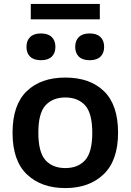

<svg xmlns="http://www.w3.org/2000/svg" viewBox="-20 -949 666 979"><path d="M313 10Q190.5 10 117.2 -59.8Q44 -129.5 44 -272Q44 -414 116 -483.8Q188 -553.5 313 -553.5Q438.5 -553.5 510.2 -484Q582 -414.5 582 -272.5Q582 -131 508.5 -60.5Q435 10 313 10ZM313 -92Q377.5 -92 414 -132.2Q450.5 -172.5 450.5 -271.5Q450.5 -372 413.8 -412Q377 -452 313 -452Q249 -452 212.2 -412Q175.5 -372 175.5 -273Q175.5 -172.5 212 -132.2Q248.5 -92 313 -92ZM437 -642Q401 -642 382.2 -660Q363.5 -678 363.5 -710Q363.5 -742 382.2 -760.2Q401 -778.5 437 -778.5Q473.5 -778.5 492.2 -760.2Q511 -742 511 -710Q511 -678 492.2 -660Q473.5 -642 437 -642ZM189 -642Q152.5 -642 133.8 -660Q115 -678 115 -710Q115 -742 133.8 -760.2Q152.5 -778.5 189 -778.5Q225 -778.5 243.8 -760.2Q262.5 -742 262.5 -710Q262.5 -678 243.8 -660Q225 -642 189 -642ZM137 -850.5V-929H489V-850.5Z"/></svg>

Font: Encode Sans Semi Expanded SemiBold
Style: Regular
Weight: 600
Width: 6
Designer: Multiple Designers
Foundry: Impallari Type
Version: Version 3.000; ttfautohint (v1.8.3) -l 8 -r 50 -G 200 -x 14 